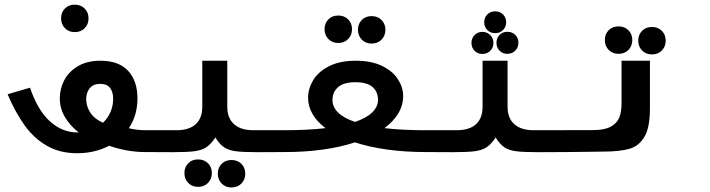

<svg xmlns="http://www.w3.org/2000/svg" viewBox="-20 -651 3040 822"><path d="M12.5 -247.5 108.5 -275.5Q142 -177.5 194.5 -130.8Q247 -84 311.5 -84H317Q280 -112.5 258 -149.8Q236 -187 236 -230.5Q236 -271 255.2 -307.8Q274.5 -344.5 313.8 -367.8Q353 -391 410 -391Q488.5 -391 528.5 -347.8Q568.5 -304.5 568.5 -229.5Q568.5 -157 531.5 -102Q568 -93.5 601.5 -93.5V0Q525.5 0 447 -27Q386 5 310 5Q236.5 5 181 -26.8Q125.5 -58.5 85.8 -113.8Q46 -169 12.5 -247.5ZM421 -125.5Q442 -145.5 453.2 -172Q464.5 -198.5 464.5 -228Q464.5 -257.5 451 -274.8Q437.5 -292 409 -292Q379.5 -292 364.2 -273.2Q349 -254.5 349 -226.5Q349 -197.5 365.8 -170.2Q382.5 -143 421 -125.5ZM241.5 -572.5Q241.5 -598 257.8 -614.5Q274 -631 300 -631Q326 -631 342.5 -614.5Q359 -598 359 -572.5Q359 -547 342.5 -530.2Q326 -513.5 300 -513.5Q274.5 -513.5 258 -530.2Q241.5 -547 241.5 -572.5Z M769.5 90Q769.5 64.5 785.8 48Q802 31.5 828 31.5Q854 31.5 870.5 48Q887 64.5 887 90Q887 115.5 870.5 132.2Q854 149 828 149Q802.5 149 786 132.2Q769.5 115.5 769.5 90ZM912.5 92.5Q912.5 67 928.8 50.5Q945 34 971 34Q997 34 1013.5 50.5Q1030 67 1030 92.5Q1030 118 1013.5 134.8Q997 151.5 971 151.5Q945.5 151.5 929 134.8Q912.5 118 912.5 92.5ZM846 -194V-391H953V-194Q953 -145.5 981.8 -119.5Q1010.5 -93.5 1064.5 -93.5H1201.5V0L1083.5 0.5Q1020.5 0.5 989.5 -3.5Q958.5 -7.5 939.2 -20.5Q920 -33.5 902 -62.5Q883 -33.5 863.2 -20.5Q843.5 -7.5 812.2 -3.5Q781 0.5 718 0.5L598.5 0V-93.5H735.5Q789.5 -93.5 817.8 -119.2Q846 -145 846 -194Z M1373.5 -102.5Q1337.5 -129.5 1318.2 -162.5Q1299 -195.5 1299 -233Q1299 -271 1320.5 -307.2Q1342 -343.5 1388 -367.2Q1434 -391 1503 -391Q1570.5 -391 1616.2 -368.5Q1662 -346 1684 -311.2Q1706 -276.5 1706 -240.5Q1706 -200.5 1685.2 -165.8Q1664.5 -131 1626 -102.5Q1701 -93.5 1801.5 -93.5V0Q1716 0 1639.2 -10.5Q1562.5 -21 1499.5 -41.5Q1372.5 0 1198.5 0V-93.5Q1299.5 -93.5 1373.5 -102.5ZM1500 -129Q1548.5 -145.5 1573.2 -169.5Q1598 -193.5 1598.5 -222.5Q1598.5 -258 1575 -278.5Q1551.5 -299 1501.5 -299Q1452 -299 1427.8 -278.2Q1403.5 -257.5 1403.5 -222Q1403.5 -193 1427.5 -169.2Q1451.5 -145.5 1500 -129ZM1369.5 -526Q1369.5 -551.5 1385.8 -568Q1402 -584.5 1428 -584.5Q1454 -584.5 1470.5 -568Q1487 -551.5 1487 -526Q1487 -500.5 1470.5 -483.8Q1454 -467 1428 -467Q1402.5 -467 1386 -483.8Q1369.5 -500.5 1369.5 -526ZM1512.5 -523.5Q1512.5 -549 1528.8 -565.5Q1545 -582 1571 -582Q1597 -582 1613.5 -565.5Q1630 -549 1630 -523.5Q1630 -498 1613.5 -481.2Q1597 -464.5 1571 -464.5Q1545.5 -464.5 1529 -481.2Q1512.5 -498 1512.5 -523.5Z M2046 -194V-391H2153V-194Q2153 -145.5 2181.8 -119.5Q2210.5 -93.5 2264.5 -93.5H2401.5V0L2283.5 0.5Q2220.5 0.5 2189.5 -3.5Q2158.5 -7.5 2139.2 -20.5Q2120 -33.5 2102 -62.5Q2083 -33.5 2063.2 -20.5Q2043.5 -7.5 2012.2 -3.5Q1981 0.5 1918 0.5L1798.5 0V-93.5H1935.5Q1989.5 -93.5 2017.8 -119.2Q2046 -145 2046 -194ZM2053 -555.5Q2053 -576 2066.5 -589.2Q2080 -602.5 2100 -602.5Q2120.5 -602.5 2133.8 -589Q2147 -575.5 2147 -555.5Q2147 -535.5 2133.5 -522.2Q2120 -509 2100 -509Q2080 -509 2066.5 -522.2Q2053 -535.5 2053 -555.5ZM1998.5 -467.5Q1998.5 -487.5 2012 -501Q2025.5 -514.5 2045 -514.5Q2065 -514.5 2078.8 -501Q2092.5 -487.5 2092.5 -467.5Q2092.5 -447 2079 -433.5Q2065.5 -420 2045 -420Q2025 -420 2011.8 -433.5Q1998.5 -447 1998.5 -467.5ZM2105.5 -468Q2105.5 -488 2118.8 -501.5Q2132 -515 2152 -515Q2172.5 -515 2186 -501.5Q2199.5 -488 2199.5 -468Q2199.5 -448 2186 -434.2Q2172.5 -420.5 2152 -420.5Q2132 -420.5 2118.8 -434Q2105.5 -447.5 2105.5 -468Z M2401.5 -94H2519Q2567.5 -94 2594.5 -108.5Q2621.5 -123 2631.2 -147.8Q2641 -172.5 2641 -208.5V-391H2762.5V-186Q2762.5 -105 2739 -65.2Q2715.5 -25.5 2674.2 -13.8Q2633 -2 2562.5 -2L2493.5 -1L2401.5 0ZM2569.5 -479.5Q2569.5 -505 2585.8 -521.5Q2602 -538 2628 -538Q2654 -538 2670.5 -521.5Q2687 -505 2687 -479.5Q2687 -454 2670.5 -437.2Q2654 -420.5 2628 -420.5Q2602.5 -420.5 2586 -437.2Q2569.5 -454 2569.5 -479.5ZM2712.5 -477Q2712.5 -502.5 2728.8 -519Q2745 -535.5 2771 -535.5Q2797 -535.5 2813.5 -519Q2830 -502.5 2830 -477Q2830 -451.5 2813.5 -434.8Q2797 -418 2771 -418Q2745.5 -418 2729 -434.8Q2712.5 -451.5 2712.5 -477Z"/></svg>

Font: JuliaMono SemiBold
Style: Italic
Weight: 600
Italic angle: -9°
Monospace: yes
Designer: cormullion
Foundry: corm
Version: Version 0.056; ttfautohint (v1.8.4)